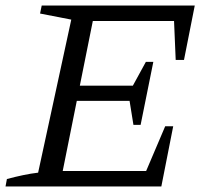

<svg xmlns="http://www.w3.org/2000/svg" viewBox="-22 -675 754 695"><path d="M-2 0 3 -27Q33 -35 61.5 -41Q90 -47 116 -50L236 -604L123 -626L129 -655H683L644 -458H614L608 -599H314L267 -365H459L506 -451H533L487 -223H461L447 -310H256L205 -56H507L576 -218H605L562 0Z"/></svg>

Font: Piazzolla Thin
Style: Italic
Weight: 400
Italic angle: -11.3°
Version: Version 2.005